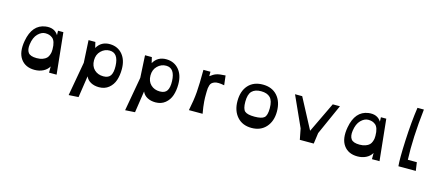

<svg xmlns="http://www.w3.org/2000/svg" viewBox="-58 -1512 5688 2453"><g transform="rotate(15 2785.5 -286.0)"><path d="M377 14Q255 14 194 -71.5Q133 -157 161 -312Q201 -534 371 -558Q488 -574 541 -489L539 -547H610L667 0H567V-82Q539 -35 489 -10.5Q439 14 377 14ZM365 -138Q411 -138 444 -150.5Q477 -163 494 -180Q511 -197 520 -222Q529 -247 531 -263Q533 -279 533 -299Q533 -353 521 -390Q509 -427 487 -444Q465 -461 443 -467.5Q421 -474 392 -474Q342 -474 295 -427Q248 -380 235 -286Q225 -214 253 -176Q281 -138 365 -138Z M1055 -82 1012 204 883 212 963 -237 947 -532H1037L1055 -457Q1111 -556 1230 -553Q1331 -550 1392.5 -477.5Q1454 -405 1454 -283Q1454 -201 1432 -135.5Q1410 -70 1358 -27.5Q1306 15 1230 15Q1168 15 1121.5 -10Q1075 -35 1055 -82ZM1366 -302Q1360 -473 1243 -473Q1178 -473 1129.5 -425.5Q1081 -378 1081 -302Q1081 -224 1128 -179Q1175 -134 1248 -134Q1316 -134 1342.5 -176Q1369 -218 1366 -302Z M1802 -82 1759 204 1630 212 1710 -237 1694 -532H1784L1802 -457Q1858 -556 1977 -553Q2078 -550 2139.5 -477.5Q2201 -405 2201 -283Q2201 -201 2179 -135.5Q2157 -70 2105 -27.5Q2053 15 1977 15Q1915 15 1868.5 -10Q1822 -35 1802 -82ZM2113 -302Q2107 -473 1990 -473Q1925 -473 1876.5 -425.5Q1828 -378 1828 -302Q1828 -224 1875 -179Q1922 -134 1995 -134Q2063 -134 2089.5 -176Q2116 -218 2113 -302Z M2755 -549 2770 -423Q2727 -432 2694.5 -432.5Q2662 -433 2641 -425Q2620 -417 2606.5 -405Q2593 -393 2586.5 -372.5Q2580 -352 2577.5 -332.5Q2575 -313 2575 -286Q2575 -283 2574.5 -252Q2574 -221 2574.5 -205.5Q2575 -190 2577 -156.5Q2579 -123 2584.5 -85Q2590 -47 2598 0H2417Q2446 -139 2454.5 -249.5Q2463 -360 2463 -545H2556V-486Q2600 -520 2636.5 -532.5Q2673 -545 2755 -549Z M3247 13Q3126 13 3056 -66Q2986 -145 2986 -273Q2986 -406 3055.5 -483Q3125 -560 3247 -560Q3368 -560 3438 -482.5Q3508 -405 3508 -273Q3508 -145 3437.5 -66Q3367 13 3247 13ZM3409 -290Q3409 -389 3368 -430.5Q3327 -472 3247 -472Q3167 -472 3126 -430.5Q3085 -389 3085 -290Q3085 -195 3119 -165.5Q3153 -136 3247 -136Q3341 -136 3375 -165.5Q3409 -195 3409 -290Z M3884 0 3856 -144 3674 -547H3769L3981 -146L4173 -547H4268L4088 -144L4068 0Z M4648 14Q4526 14 4465 -71.5Q4404 -157 4432 -312Q4472 -534 4642 -558Q4759 -574 4812 -489L4810 -547H4881L4938 0H4838V-82Q4810 -35 4760 -10.5Q4710 14 4648 14ZM4636 -138Q4682 -138 4715 -150.5Q4748 -163 4765 -180Q4782 -197 4791 -222Q4800 -247 4802 -263Q4804 -279 4804 -299Q4804 -353 4792 -390Q4780 -427 4758 -444Q4736 -461 4714 -467.5Q4692 -474 4663 -474Q4613 -474 4566 -427Q4519 -380 4506 -286Q4496 -214 4524 -176Q4552 -138 4636 -138Z M5188 0Q5178 -92 5189.5 -340.5Q5201 -589 5230 -784H5315Q5271 -395 5283 -111H5402L5418 0Z"/></g></svg>

Font: OpenDyslexic
Style: Regular
Weight: 400
Designer: Abbie Gonzalez
Version: Version 0.920;hotconv 1.0.109;makeotfexe 2.5.65596